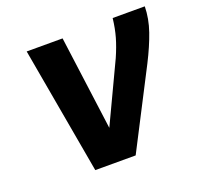

<svg xmlns="http://www.w3.org/2000/svg" viewBox="-101 -654 788 764"><g transform="rotate(-20 293.0 -272.5)"><path d="M83 -537H235L288 -139L407 -391Q425 -432 435 -467Q445 -502 450 -545H586Q585 -493 567 -441Q549 -389 518 -328L349 0H178Z"/></g></svg>

Font: Exo
Style: Bold Italic
Weight: 700
Italic angle: -9°
Designer: Natanael Gama
Foundry: Natanael Gama
Version: Version 1.500; ttfautohint (v1.6)